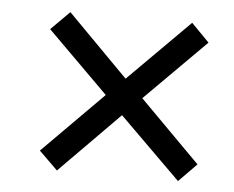

<svg xmlns="http://www.w3.org/2000/svg" viewBox="-40 -620 652 534"><g transform="rotate(5 286.0 -353.0)"><path d="M476 -574 526 -523 356 -353 525 -183 475 -132 304 -301 137 -132 85 -183 254 -353 84 -522 136 -574 305 -403Z"/></g></svg>

Font: BC Sans
Style: Italic
Weight: 400
Italic angle: -12°
Designer: Monotype Design Team
Designer: Province of B.C.
Foundry: Monotype Imaging Inc.
Version: Version 2.000;GOOG;noto-source:20170915:90ef993387c0